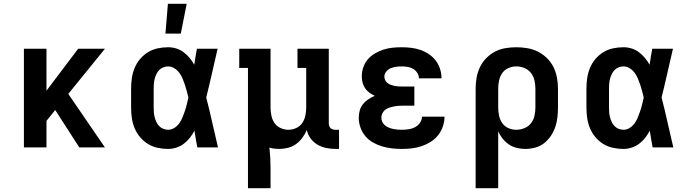

<svg xmlns="http://www.w3.org/2000/svg" viewBox="-20 -777 3640 1012"><path d="M106 0V-520H225V-299L392 -520H533L340 -282L533 0H398L271 -197L225 -140V0Z M866 8Q838 8 810.5 2Q783 -4 759.5 -18.5Q736 -33 718 -54.5Q700 -76 689.5 -101.5Q679 -127 675 -154.5Q671 -182 671 -210V-310Q671 -338 675 -365.5Q679 -393 689.5 -418.5Q700 -444 718 -465.5Q736 -487 759.5 -501.5Q783 -516 810.5 -522Q838 -528 866 -528Q888 -528 909 -521.5Q930 -515 947.5 -502Q965 -489 979 -472Q993 -455 1004 -436Q1007 -457 1010.5 -478Q1014 -499 1018 -520H1127Q1112 -456 1097.5 -391.5Q1083 -327 1067 -263Q1084 -198 1098.5 -132Q1113 -66 1129 0H1020Q1016 -22 1012 -44Q1008 -66 1005 -88Q994 -68 980.5 -50.5Q967 -33 949 -19.5Q931 -6 909.5 1Q888 8 866 8ZM866 -93Q884 -93 899.5 -103Q915 -113 925.5 -128Q936 -143 942.5 -159.5Q949 -176 955 -193.5Q961 -211 965 -228.5Q969 -246 973 -263Q969 -280 964.5 -297Q960 -314 954.5 -330.5Q949 -347 942 -363.5Q935 -380 924.5 -394Q914 -408 898.5 -417.5Q883 -427 866 -427Q853 -427 840.5 -422Q828 -417 819 -407.5Q810 -398 804.5 -386.5Q799 -375 795.5 -362Q792 -349 791 -336Q790 -323 790 -310V-210Q790 -197 791 -184Q792 -171 795.5 -158Q799 -145 804.5 -133.5Q810 -122 819 -112.5Q828 -103 840.5 -98Q853 -93 866 -93ZM852 -600 865 -757H964L933 -600Z M1287 215V-419H1241V-520H1406V-210Q1406 -189 1410.5 -167.5Q1415 -146 1427 -128.5Q1439 -111 1459 -102Q1479 -93 1500 -93Q1521 -93 1541 -102Q1561 -111 1573 -128.5Q1585 -146 1589.5 -167.5Q1594 -189 1594 -210V-419H1548V-520H1713V-128Q1713 -121 1715 -114Q1717 -107 1722 -102Q1727 -97 1734 -95Q1741 -93 1748 -93H1767V8H1748Q1724 8 1699.5 3Q1675 -2 1653.5 -14.5Q1632 -27 1617 -47.5Q1602 -68 1597 -92Q1588 -70 1574 -51Q1560 -32 1541 -18Q1522 -4 1498.5 2Q1475 8 1452 8Q1439 8 1425.5 6.5Q1412 5 1400 1Q1403 28 1404.5 54.5Q1406 81 1406 107V215Z M2098 8Q2071 8 2045 5Q2019 2 1994 -5.5Q1969 -13 1946 -26Q1923 -39 1906 -59Q1889 -79 1880 -104.5Q1871 -130 1871 -156Q1871 -175 1876 -194Q1881 -213 1893 -228Q1905 -243 1921 -253.5Q1937 -264 1955 -272Q1940 -279 1926.5 -289Q1913 -299 1904 -312.5Q1895 -326 1891 -342Q1887 -358 1887 -375Q1887 -399 1895 -422.5Q1903 -446 1919 -464.5Q1935 -483 1956.5 -495.5Q1978 -508 2001 -515.5Q2024 -523 2048.5 -525.5Q2073 -528 2097 -528Q2122 -528 2147 -525Q2172 -522 2195.5 -514Q2219 -506 2240 -492Q2261 -478 2276 -458.5Q2291 -439 2299 -415Q2307 -391 2307 -366V-364H2188V-365Q2188 -380 2179 -393.5Q2170 -407 2157 -414.5Q2144 -422 2128.5 -424.5Q2113 -427 2097 -427Q2083 -427 2068 -425Q2053 -423 2039.5 -417.5Q2026 -412 2016 -400Q2006 -388 2006 -373Q2006 -363 2010.5 -354Q2015 -345 2023 -339Q2031 -333 2040.5 -329.5Q2050 -326 2060 -324Q2070 -322 2080 -321.5Q2090 -321 2100 -321H2164V-220H2100Q2088 -220 2076.5 -219Q2065 -218 2053.5 -215.5Q2042 -213 2030.5 -209Q2019 -205 2010 -198Q2001 -191 1995.5 -180Q1990 -169 1990 -157Q1990 -145 1995 -134.5Q2000 -124 2009 -116.5Q2018 -109 2029 -104.5Q2040 -100 2051.5 -97.5Q2063 -95 2074.5 -94Q2086 -93 2098 -93Q2115 -93 2133 -95.5Q2151 -98 2166.5 -106Q2182 -114 2193 -129Q2204 -144 2204 -162H2323Q2323 -135 2314 -109.5Q2305 -84 2288.5 -63.5Q2272 -43 2249.5 -29Q2227 -15 2202 -6.5Q2177 2 2150.5 5Q2124 8 2098 8Z M2487 215V-310Q2487 -339 2492 -367.5Q2497 -396 2509.5 -422.5Q2522 -449 2542.5 -470Q2563 -491 2588.5 -504.5Q2614 -518 2643 -523Q2672 -528 2701 -528Q2730 -528 2759.5 -523Q2789 -518 2815 -505Q2841 -492 2862.5 -471Q2884 -450 2897 -424Q2910 -398 2915.5 -368.5Q2921 -339 2921 -310V-210Q2921 -184 2918 -158Q2915 -132 2906.5 -107Q2898 -82 2883 -60Q2868 -38 2847.5 -22Q2827 -6 2801 1Q2775 8 2749 8Q2726 8 2703.5 2.5Q2681 -3 2662.5 -15.5Q2644 -28 2629.5 -46Q2615 -64 2606 -85V215ZM2701 -93Q2723 -93 2744 -101.5Q2765 -110 2778.5 -127Q2792 -144 2797 -166Q2802 -188 2802 -210V-310Q2802 -332 2797 -353.5Q2792 -375 2778.5 -392.5Q2765 -410 2744 -418.5Q2723 -427 2701 -427Q2680 -427 2659.5 -418Q2639 -409 2627 -391.5Q2615 -374 2610.5 -352.5Q2606 -331 2606 -310V-210Q2606 -189 2610.5 -167.5Q2615 -146 2627 -128.5Q2639 -111 2659 -102Q2679 -93 2701 -93Z M3266 8Q3238 8 3210.5 2Q3183 -4 3159.5 -18.5Q3136 -33 3118 -54.5Q3100 -76 3089.5 -101.5Q3079 -127 3075 -154.5Q3071 -182 3071 -210V-310Q3071 -338 3075 -365.5Q3079 -393 3089.5 -418.5Q3100 -444 3118 -465.5Q3136 -487 3159.5 -501.5Q3183 -516 3210.5 -522Q3238 -528 3266 -528Q3288 -528 3309 -521.5Q3330 -515 3347.5 -502Q3365 -489 3379 -472Q3393 -455 3404 -436Q3407 -457 3410.5 -478Q3414 -499 3418 -520H3527Q3512 -456 3497.5 -391.5Q3483 -327 3467 -263Q3484 -198 3498.5 -132Q3513 -66 3529 0H3420Q3416 -22 3412 -44Q3408 -66 3405 -88Q3394 -68 3380.5 -50.5Q3367 -33 3349 -19.5Q3331 -6 3309.5 1Q3288 8 3266 8ZM3266 -93Q3284 -93 3299.5 -103Q3315 -113 3325.5 -128Q3336 -143 3342.5 -159.5Q3349 -176 3355 -193.5Q3361 -211 3365 -228.5Q3369 -246 3373 -263Q3369 -280 3364.5 -297Q3360 -314 3354.5 -330.5Q3349 -347 3342 -363.5Q3335 -380 3324.5 -394Q3314 -408 3298.5 -417.5Q3283 -427 3266 -427Q3253 -427 3240.5 -422Q3228 -417 3219 -407.5Q3210 -398 3204.5 -386.5Q3199 -375 3195.5 -362Q3192 -349 3191 -336Q3190 -323 3190 -310V-210Q3190 -197 3191 -184Q3192 -171 3195.5 -158Q3199 -145 3204.5 -133.5Q3210 -122 3219 -112.5Q3228 -103 3240.5 -98Q3253 -93 3266 -93Z"/></svg>

Font: Iosevka Plex Etoile
Style: Bold
Weight: 700
Designer: Belleve Invis
Foundry: Belleve Invis
Version: Version 25.1.1; ttfautohint (v1.8.4)